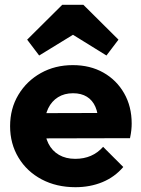

<svg xmlns="http://www.w3.org/2000/svg" viewBox="-20 -768 588 799"><path d="M294 11Q215 11 153.5 -21.5Q92 -54 57 -112Q22 -170 22 -243Q22 -316 56.5 -373.5Q91 -431 150 -464Q209 -497 283 -497Q355 -497 410 -466Q465 -435 496.5 -380Q528 -325 528 -254Q528 -241 526.5 -226.5Q525 -212 521 -193L102 -192V-297L456 -298L390 -254Q389 -296 377 -323.5Q365 -351 341.5 -365.5Q318 -380 284 -380Q248 -380 221.5 -363.5Q195 -347 180.5 -317Q166 -287 166 -244Q166 -201 181.5 -170.5Q197 -140 225.5 -123.5Q254 -107 293 -107Q329 -107 358 -119.5Q387 -132 409 -157L493 -73Q457 -31 406 -10Q355 11 294 11ZM143 -537 93 -603 239 -748H327L473 -603L423 -537L226 -659H342Z"/></svg>

Font: Outfit
Style: Bold
Weight: 700
Designer: Rodrigo Fuenzalida
Foundry: fragTYPE
Version: Version 1.100;gftools[0.9.27]